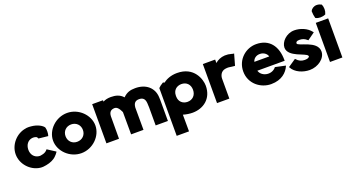

<svg xmlns="http://www.w3.org/2000/svg" viewBox="-60 -1619 4901 2667"><g transform="rotate(-20 2390.5 -285.5)"><path d="M15 -286C15 -142 131 -15 270 4C300 8 333 6 363 -1C427 -12 480 -39 509 -66C531 -87 547 -106 557 -122L561 -130L442 -207L436 -200C423 -183 397 -165 366 -159H365C346 -153 325 -150 305 -154C245 -164 202 -213 202 -287C203 -361 244 -412 304 -422C330 -425 350 -422 370 -413L378 -405L388 -386L527 -371L529 -378C538 -402 541 -461 530 -496L529 -497V-498C512 -527 445 -572 347 -580C327 -582 305 -583 285 -581H284L269 -578C130 -558 15 -430 15 -286Z M568 -287C568 -131 711 10 881 10C1051 10 1193 -131 1193 -287C1193 -442 1051 -584 881 -584C712 -584 568 -444 568 -287ZM752 -287C752 -362 807 -415 880 -415C954 -415 1009 -362 1009 -287C1009 -212 954 -159 880 -159C807 -158 752 -212 752 -287Z M1252 0H1438L1439 -332C1442 -395 1472 -422 1528 -422C1581 -422 1616 -328 1616 -328L1617 0H1800L1799 -329C1804 -395 1832 -422 1888 -422C1944 -421 1972 -394 1977 -331C1979 -310 1980 -290 1980 -267V0H2161V-312C2161 -327 2160 -342 2159 -355C2152 -493 2046 -585 1888 -584C1817 -584 1762 -569 1708 -514C1660 -568 1599 -584 1528 -584C1481 -584 1445 -575 1412 -558V-579H1252Z M2205 236H2387L2386 -11C2432 3 2482 10 2524 10C2682 10 2823 -88 2823 -281C2823 -375 2758 -583 2506 -583C2415 -583 2347 -553 2297 -516C2297 -516 2281 -534 2267 -518C2244 -505 2223 -489 2208 -473L2205 -470ZM2385 -280V-292C2385 -371 2439 -417 2510 -418C2586 -418 2637 -367 2637 -288C2637 -207 2583 -156 2510 -156C2440 -156 2385 -202 2385 -280Z M2887 0H3069V-294C3069 -334 3089 -399 3161 -409C3196 -415 3225 -410 3253 -405C3267 -403 3280 -401 3291 -401H3299L3346 -567H3333C3327 -567 3302 -577 3263 -583H3262C3248 -584 3232 -585 3213 -585C3155 -582 3102 -557 3069 -526V-577H2887Z M3379 -287C3379 -104 3533 10 3686 10C3845 10 3926 -75 3960 -151L3965 -162L3813 -195L3809 -190C3782 -156 3734 -136 3686 -141C3629 -146 3581 -181 3567 -231H3971V-241C3971 -450 3868 -584 3675 -584C3523 -584 3379 -464 3379 -287ZM3570 -361C3582 -405 3620 -438 3678 -438C3738 -438 3780 -400 3790 -361Z M3998 -128 4002 -120C4047 -36 4157 9 4257 9C4381 9 4496 -77 4496 -178C4497 -342 4208 -356 4208 -401C4208 -417 4218 -434 4259 -434C4302 -434 4335 -424 4372 -391L4378 -386L4486 -464L4480 -472C4426 -544 4327 -583 4239 -583C4121 -583 4030 -486 4030 -402C4031 -260 4287 -231 4305 -184L4306 -181L4309 -179C4308 -164 4292 -146 4241 -146C4190 -146 4153 -163 4120 -201L4114 -207Z M4557 0H4740V-578H4557ZM4559 -747C4559 -712 4565 -678 4573 -648L4575 -644L4579 -642C4598 -632 4621 -627 4645 -627C4670 -627 4696 -632 4717 -642L4721 -643L4722 -647C4732 -668 4737 -692 4737 -717C4737 -742 4732 -766 4722 -786L4721 -789L4717 -791C4698 -801 4675 -807 4651 -807C4610 -807 4573 -782 4560 -751L4559 -749Z"/></g></svg>

Font: Rabbid Highway Sign IV
Style: Blk
Weight: 400
Foundry: Cannot Into Space Fonts
Version: Version 0.277